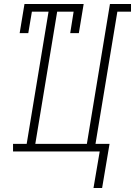

<svg xmlns="http://www.w3.org/2000/svg" viewBox="-20 -755 673 957"><path d="M446 182 477 0H45V-38H113L222 -697H139L121 -590H78L102 -735H397L373 -590H330L347 -697H265L156 -38H413L528 -735H633V-697H565L456 -38H526L489 182Z"/></svg>

Font: Iosevka Curly Slab XLtExObl
Style: Regular
Weight: 200
Width: 7
Italic angle: -9°
Monospace: yes
Designer: Belleve Invis
Foundry: Belleve Invis
Version: Version 11.0.0; ttfautohint (v1.8.3)